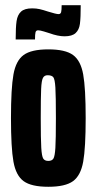

<svg xmlns="http://www.w3.org/2000/svg" viewBox="-20 -707 370 735"><path d="M22 -255Q22 -369 31.5 -422Q41 -475 70.5 -496.5Q100 -518 165 -518Q230 -518 259.5 -496.5Q289 -475 298.5 -422Q308 -369 308 -255Q308 -141 298.5 -88Q289 -35 259.5 -13.5Q230 8 165 8Q100 8 70.5 -13.5Q41 -35 31.5 -88Q22 -141 22 -255ZM194 -255Q194 -340 192 -372Q190 -404 184 -411.5Q178 -419 162 -419Q150 -419 144.5 -409Q139 -399 137.5 -366.5Q136 -334 136 -255Q136 -173 138 -141Q140 -109 145.5 -100Q151 -91 165 -91Q179 -91 184.5 -100Q190 -109 192 -141Q194 -173 194 -255ZM103 -675Q119 -675 132 -672Q145 -669 163 -663Q195 -653 204 -653Q212 -653 214 -660.5Q216 -668 216 -687H289Q289 -639 286 -616Q283 -593 269.5 -580.5Q256 -568 227 -568Q202 -568 169 -580Q163 -582 148 -586.5Q133 -591 126 -591Q118 -591 116 -583.5Q114 -576 114 -556H40Q40 -603 43.5 -626.5Q47 -650 60.5 -662.5Q74 -675 103 -675Z"/></svg>

Font: Saira Ultra Condensed ExtraBold
Style: Regular
Weight: 800
Width: 1
Designer: Hector Gatti with collaboration of the Omnibus-Type team
Foundry: Omnibus-Type
Version: Version 1.001; ttfautohint (v1.8)